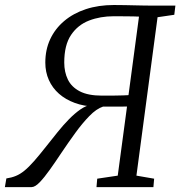

<svg xmlns="http://www.w3.org/2000/svg" viewBox="-58 -766 738 786"><path d="M-38 0 -32 -35.5Q-11 -38.5 6.8 -45.8Q24.5 -53 42.2 -67.5Q60 -82 81.8 -106.8Q103.5 -131.5 133 -169Q155 -197 177.8 -225.2Q200.5 -253.5 224 -277.5Q247.5 -301.5 270.8 -317.8Q294 -334 316.5 -337.5L330.5 -329.5Q285 -331 247.8 -344.8Q210.5 -358.5 183.5 -382.2Q156.5 -406 142 -438.5Q127.5 -471 127.5 -510Q127.5 -562.5 147.5 -605.5Q167.5 -648.5 204.8 -680Q242 -711.5 293.5 -728.5Q345 -745.5 408.5 -745.5Q435 -745.5 454.5 -745Q474 -744.5 490.8 -744.2Q507.5 -744 524.8 -743.5Q542 -743 564 -743H660L655.5 -705.5L587 -695.5L500.5 -47L573 -34.5L570 0H337L340 -34.5L424 -47L462 -330Q450.5 -329.5 433.8 -329.5Q417 -329.5 398.8 -329.5Q380.5 -329.5 363.5 -329.5Q336.5 -320.5 307.8 -291Q279 -261.5 250 -221.5Q221 -181.5 193.5 -140.5Q169 -103.5 146.2 -71.5Q123.5 -39.5 104.5 -19.8Q85.5 0 71 0ZM468 -376.5 511 -698Q501.5 -698.5 489 -698.8Q476.5 -699 457.2 -699.2Q438 -699.5 407.5 -699.5Q352.5 -699.5 306.5 -681.8Q260.5 -664 232.8 -622.8Q205 -581.5 205 -510Q205 -471 219.8 -440.5Q234.5 -410 268.5 -392.2Q302.5 -374.5 359.5 -374.5Q368.5 -374.5 383.5 -374.5Q398.5 -374.5 415.2 -374.8Q432 -375 446.2 -375.5Q460.5 -376 468 -376.5Z"/></svg>

Font: Merriweather 20pt Light
Style: Italic
Weight: 300
Italic angle: -7.8°
Version: Version 2.101